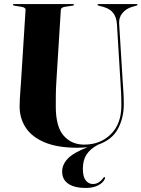

<svg xmlns="http://www.w3.org/2000/svg" viewBox="-20 -720 700 950"><path d="M576.5 -307 558.5 -601.5Q556 -635 540.2 -655.8Q524.5 -676.5 491 -686L468 -692Q462.5 -694 462.5 -696.5Q462.5 -700 467 -700H655.5Q660.5 -700 660.5 -696.5Q660.5 -693.5 654.5 -692L633.5 -686Q603.5 -677 585.5 -655Q567.5 -633 569.5 -603L587.5 -312Q589.5 -285 591 -258.5Q592.5 -232 592.5 -204.5Q592.5 -136 563.2 -82Q534 -28 465 -4Q426.5 16.5 408.2 44.5Q390 72.5 390 115Q390 154.5 404.2 172.5Q418.5 190.5 440 190.5Q456.5 190.5 470 181.2Q483.5 172 491 160Q494.5 155 498.5 157Q502 159 498.5 165.5Q490 184.5 465.5 197.2Q441 210 404.5 210Q348.5 210 318 189.2Q287.5 168.5 287.5 129Q287.5 95 314.5 65.8Q341.5 36.5 413.5 8Q389.5 11 363 11Q264.5 11 201.2 -15.5Q138 -42 107.5 -88.2Q77 -134.5 77 -194Q77 -208 78.2 -230.8Q79.5 -253.5 81.2 -276.5Q83 -299.5 84 -315.5L106.5 -672Q107 -683 85 -686.5L51 -692Q44 -693 44 -696.5Q44 -700 49.5 -700H340.5Q346 -700 346 -696.5Q346 -693 339 -692L302 -686.5Q281.5 -683 281 -671.5L259 -319Q256.5 -280.5 256.2 -248Q256 -215.5 256 -193.5Q256 -93.5 294.8 -49Q333.5 -4.5 396.5 -4.5Q476.5 -4.5 528.5 -56Q580.5 -107.5 580.5 -198Q580.5 -234.5 579.2 -259.8Q578 -285 576.5 -307Z"/></svg>

Font: Fraunces 144pt S000
Style: Bold
Weight: 700
Version: Version 1.000; ttfautohint (v1.8.3)